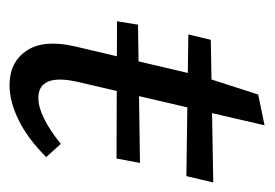

<svg xmlns="http://www.w3.org/2000/svg" viewBox="-104 -450 562 393"><g transform="rotate(90 176.5 -253.0)"><path d="M154 8Q107 8 83.5 -26.5Q60 -61 74 -124L135 -383L173 -501L236 -514L147 -131Q138 -91 146.5 -71Q155 -51 180 -51Q199 -51 223 -63Q247 -75 274 -97L301 -67Q263 -29 225 -10.5Q187 8 154 8ZM23 -212 30 -255 313 -259 304 -211ZM50 -358 61 -404 353 -409 340 -354Z"/></g></svg>

Font: Ysabeau Office Medium
Style: Italic
Weight: 500
Italic angle: -12°
Designer: Christian Thalmann (Catharsis Fonts)
Version: Version 2.001;gftools[0.9.30]; featfreeze: tnum,lnum,ss02